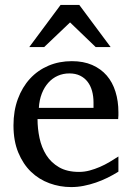

<svg xmlns="http://www.w3.org/2000/svg" viewBox="-20 -740 530 772"><path d="M456.1 -49.8Q435.1 -36.6 412.4 -25.4Q389.6 -14.2 365.5 -5.9Q341.3 2.4 316.4 7.3Q291.5 12.2 266.1 12.2Q220.7 12.2 178.7 -3.2Q136.7 -18.6 104.7 -49.3Q72.8 -80.1 53.5 -126.7Q34.2 -173.3 34.2 -235.8Q34.2 -294.4 51.8 -342Q69.3 -389.6 100.6 -423.6Q131.8 -457.5 174.8 -475.8Q217.8 -494.1 269 -494.1Q315.4 -494.1 350.6 -478.8Q385.7 -463.4 409.2 -436.3Q432.6 -409.2 444.3 -371.3Q456.1 -333.5 456.1 -289.1V-275.9Q456.1 -268.1 455.1 -261.2H130.9Q130.9 -223.1 138.9 -185.1Q147 -147 166 -116.7Q185.1 -86.4 217.3 -67.6Q249.5 -48.8 297.9 -48.8Q319.3 -48.8 340.3 -54.4Q361.3 -60.1 381.6 -68.8Q401.9 -77.6 420.4 -88.6Q439 -99.6 456.1 -110.8ZM356 -328.1Q356 -353 350.1 -374.3Q344.2 -395.5 332.3 -411.1Q320.3 -426.8 302 -435.8Q283.7 -444.8 258.8 -444.8Q233.9 -444.8 212.4 -435.3Q190.9 -425.8 174.6 -407.7Q158.2 -389.6 148.2 -364Q138.2 -338.4 136.2 -306.2H356ZM364.7 -550.8 261.7 -649.9 157.7 -550.8H97.7L223.6 -720.2H298.8L424.8 -550.8Z"/></svg>

Font: BabelStone Ogham Bound
Style: Regular
Weight: 400
Designer: Andrew West
Foundry: BabelStone
Version: Version 2.02 March 14, 2022